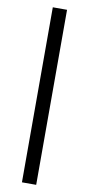

<svg xmlns="http://www.w3.org/2000/svg" viewBox="-109 -814 508 1095"><g transform="rotate(10 145.0 -266.0)"><path d="M186 240.7H103.5V-772.9H186Z"/></g></svg>

Font: Dai Banna SIL Light
Style: Bold
Weight: 700
Designer: Victor Gaultney
Foundry: SIL International
Version: Version 2.001